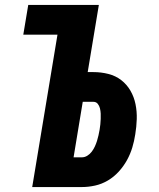

<svg xmlns="http://www.w3.org/2000/svg" viewBox="-20 -755 640 775"><path d="M110 0 212 -615H74L94 -735H379L334 -464H357Q388 -464 417.5 -456.5Q447 -449 469.5 -431.5Q492 -414 506.5 -389Q521 -364 527 -334.5Q533 -305 532 -274Q531 -243 526 -213Q522 -186 514 -159.5Q506 -133 492.5 -108.5Q479 -84 459.5 -62.5Q440 -41 415.5 -26.5Q391 -12 364 -6Q337 0 311 0ZM311 -120Q322 -120 332.5 -126.5Q343 -133 350.5 -143Q358 -153 363 -164Q368 -175 371.5 -186Q375 -197 377.5 -208.5Q380 -220 382 -231Q384 -242 385 -253Q386 -264 386.5 -275Q387 -286 386.5 -296.5Q386 -307 383.5 -317.5Q381 -328 374.5 -336Q368 -344 357 -344H314L277 -120Z"/></svg>

Font: Iosevka Curly HvExObl
Style: Regular
Weight: 900
Width: 7
Italic angle: -9°
Monospace: yes
Designer: Belleve Invis
Foundry: Belleve Invis
Version: Version 11.1.0; ttfautohint (v1.8.3)